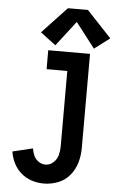

<svg xmlns="http://www.w3.org/2000/svg" viewBox="-64 -1021 649 1071"><g transform="rotate(5 261.0 -485.0)"><path d="M220 -766 134 -831 272 -978H384L522 -831L436 -766L328 -906ZM223 8Q188 8 155 -2.5Q122 -13 95.5 -36Q69 -59 53.5 -90Q38 -121 33 -155L146 -182Q149 -161 157.5 -142Q166 -123 184 -110.5Q202 -98 223 -98Q247 -98 266.5 -115.5Q286 -133 292.5 -157Q299 -181 299 -206V-629H183V-735H417V-206Q417 -165 405.5 -125.5Q394 -86 367.5 -54Q341 -22 302 -7Q263 8 223 8Z"/></g></svg>

Font: Iosevka SS01
Style: Bold
Weight: 700
Monospace: yes
Designer: Belleve Invis
Foundry: Belleve Invis
Version: 2.3.3; ttfautohint (v1.8.3)